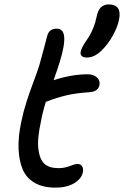

<svg xmlns="http://www.w3.org/2000/svg" viewBox="-20 -838 563 871"><path d="M375 -577.1Q357.9 -577.1 350.6 -584.2Q343.3 -591.3 346.2 -604Q350.6 -624.5 376 -660.2Q406.7 -705.1 418.9 -764.2Q429.2 -817.9 473.1 -817.9Q534.2 -817.9 520 -749Q513.7 -716.3 492.2 -677.2Q470.7 -638.2 439.9 -607.9Q407.7 -577.1 375 -577.1ZM231.9 13.2Q175.3 13.2 137.7 -8.3Q100.1 -29.8 83.3 -68.8Q66.4 -107.9 64.2 -162.6Q62 -217.3 76.2 -284.2Q85.9 -331.5 100.3 -376.2Q114.7 -420.9 132.3 -467.8Q149.9 -514.6 158.2 -541Q168.9 -578.1 179.9 -620.8Q190.9 -663.6 193.8 -673.8Q202.1 -708 237.8 -708Q268.1 -708 271.2 -670.4Q274.4 -632.8 251 -557.1Q242.2 -527.8 223.1 -474.1Q304.7 -501 377.9 -501Q404.3 -501 419.7 -486.8Q435.1 -472.7 431.2 -452.1Q425.3 -422.9 388.2 -419.9Q326.2 -416 281.5 -405.5Q236.8 -395 188 -376Q172.4 -326.2 166 -288.1Q148.4 -209.5 154.1 -162.1Q159.7 -114.7 181.6 -95Q203.6 -75.2 245.1 -75.2Q272.9 -75.2 296.6 -84.7Q320.3 -94.2 331.1 -94.2Q345.7 -94.2 352.3 -83.7Q358.9 -73.2 356 -57.1Q350.1 -26.9 316.4 -6.8Q282.7 13.2 231.9 13.2Z"/></svg>

Font: Shantell Sans Normal
Style: Italic
Weight: 400
Italic angle: -11.31°
Designer: Stephen Nixon, Anya Danilova, Shantell Martin
Foundry: Arrow Type
Version: Version 1.006;[559af2be0]